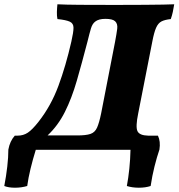

<svg xmlns="http://www.w3.org/2000/svg" viewBox="-81 -699 834 896"><path d="M-61 169Q-52 122 -47 78Q-42 34 -42 -1Q-35 -40 -12 -66H1Q28 -66 49 -80Q70 -94 99 -131Q157 -205 191.5 -298Q226 -391 252 -505Q262 -549 262 -569.5Q262 -590 244.5 -598Q227 -606 187 -610Q184 -625 184.5 -643Q185 -661 187 -679Q224 -677 291 -676.5Q358 -676 456 -676Q540 -676 594 -676.5Q648 -677 680 -677.5Q712 -678 732 -679Q729 -660 725.5 -643.5Q722 -627 716 -610Q688 -607 672.5 -599Q657 -591 647.5 -569.5Q638 -548 630 -506L564 -170Q551 -107 560.5 -87Q570 -67 610 -66H656Q669 -39 663 -1Q651 34 640 78Q629 122 622 169Q598 177 567 177Q536 177 511 169Q518 132 522.5 88.5Q527 45 528 0H86Q72 45 61.5 88.5Q51 132 46 169Q19 177 -11 177Q-41 177 -61 169ZM141 -67H280Q320 -67 341 -74Q362 -81 372 -103.5Q382 -126 391 -170L456 -504Q463 -541 466 -564.5Q469 -588 456 -600Q444 -611 411 -611Q379 -611 363 -598Q350 -588 343.5 -566.5Q337 -545 327 -504Q301 -404 277.5 -322.5Q254 -241 222 -177Q190 -113 141 -67Z"/></svg>

Font: Vollkorn ExtraBold
Style: Italic
Weight: 800
Italic angle: -11°
Designer: Friedrich Althausen
Foundry: Friedrich Althausen
Version: Version 5.000; ttfautohint (v1.8.3)